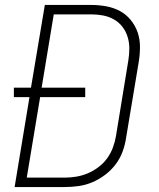

<svg xmlns="http://www.w3.org/2000/svg" viewBox="-20 -755 640 775"><path d="M39 0 99 -363H36V-401H105L161 -735H349Q379 -735 409 -729.5Q439 -724 464 -710.5Q489 -697 507.5 -674.5Q526 -652 535.5 -624.5Q545 -597 545 -566Q545 -535 540 -505L489 -199Q485 -171 475 -143.5Q465 -116 447 -92Q429 -68 404.5 -49.5Q380 -31 353 -19.5Q326 -8 297.5 -4Q269 0 241 0ZM241 -38Q264 -38 288 -42Q312 -46 334.5 -55.5Q357 -65 377.5 -80.5Q398 -96 412.5 -116Q427 -136 435.5 -159Q444 -182 448 -205L498 -511Q502 -535 502 -559.5Q502 -584 495 -606.5Q488 -629 474 -647Q460 -665 440 -676.5Q420 -688 396.5 -692.5Q373 -697 349 -697H197L148 -401H324V-363H142L88 -38Z"/></svg>

Font: Iosevka Curly XLtExObl
Style: Regular
Weight: 200
Width: 7
Italic angle: -9°
Monospace: yes
Designer: Belleve Invis
Foundry: Belleve Invis
Version: Version 11.0.1; ttfautohint (v1.8.3)